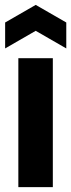

<svg xmlns="http://www.w3.org/2000/svg" viewBox="-20 -765 291 785"><path d="M55 0V-527H196V0ZM1 -567V-673L126 -745L251 -673V-567L126 -639Z"/></svg>

Font: Bricolage Grotesque 24pt SemiCondensed
Style: Bold
Weight: 700
Width: 4
Designer: Mathieu Triay
Foundry: Atelier Triay
Version: Version 1.001;gftools[0.9.33.dev8+g029e19f]